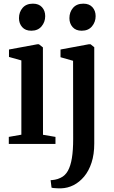

<svg xmlns="http://www.w3.org/2000/svg" viewBox="-20 -785 620 1047"><path d="M28 0V-38.5L96.5 -50.5V-455.5L29 -474.5V-515L183 -543.5H192.5L214 -526.5L214.5 -50L282.5 -38.5V0ZM150 -617.5Q118.5 -617.5 101 -637.2Q83.5 -657 83.5 -686Q83.5 -719 103.2 -742Q123 -765 159 -765H160Q191.5 -765 209 -745.8Q226.5 -726.5 226.5 -697Q226.5 -665 206.5 -641.2Q186.5 -617.5 151 -617.5ZM313 242Q304 242 293 241.8Q282 241.5 273 240.5Q264 239.5 261 238L256 197.5Q264 197.5 279.8 194.8Q295.5 192 310.5 184.5Q335.5 173 350.2 146.5Q365 120 372 77.2Q379 34.5 379 -26.5L378.5 -453.5L310 -473V-515L463.5 -543.5H474L494 -527.5V-2.5Q494 57 479.2 102Q464.5 147 438.8 177.8Q413 208.5 380.8 224.8Q348.5 241 313 242ZM425 -617.5Q393.5 -617.5 376 -637.2Q358.5 -657 358.5 -686Q358.5 -719 378.2 -742Q398 -765 434 -765H435Q466.5 -765 484 -745.8Q501.5 -726.5 501.5 -697Q501.5 -665 481.5 -641.2Q461.5 -617.5 426 -617.5Z"/></svg>

Font: Merriweather 72pt SemiBold
Style: Regular
Weight: 600
Version: Version 2.100